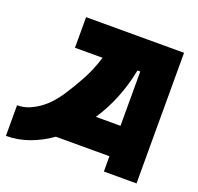

<svg xmlns="http://www.w3.org/2000/svg" viewBox="-123 -833 999 967"><g transform="rotate(20 377.0 -350.0)"><path d="M4 0V-164Q40 -164 71.5 -178Q103 -192 129 -212Q155 -232 174.5 -255Q194 -278 207 -297Q241 -348 273.5 -407.5Q306 -467 327 -536H179V-700H704V0H529V-82H242Q187 -43 127 -21.5Q67 0 4 0ZM397 -245H529V-536H514Q498 -454 468.5 -381Q439 -308 397 -245Z"/></g></svg>

Font: Aoudax Cyrillic
Style: Regular
Weight: 400
Designer: William Zhang
Foundry: William Zhang
Version: Version 1.00 June 4, 2021, initial release